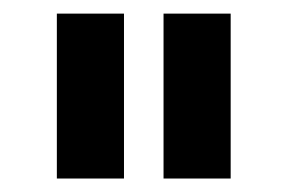

<svg xmlns="http://www.w3.org/2000/svg" viewBox="-20 -727 422 282"><path d="M63.5 -707H162.1V-464.8H63.5ZM220.2 -707H318.8V-464.8H220.2Z"/></svg>

Font: Wanted Sans Medium
Style: Regular
Weight: 500
Designer: Original Design by Kil Hyung-jin and Kang Hanbin, Wanted Lab, Inc; Hangeul from Source Han Sans by Jang Soo-young and Ka
Foundry: Wanted Lab, Inc.
Version: Version 1.001